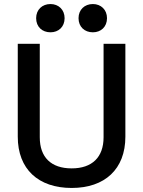

<svg xmlns="http://www.w3.org/2000/svg" viewBox="-20 -917 709 951"><path d="M335 14C499 14 601 -79 601 -240V-700H493V-237C493 -138 436 -83 335 -83C233 -83 177 -138 177 -237V-700H68V-240C68 -79 170 14 335 14ZM159 -827C159 -784 189 -757 230 -757C270 -757 300 -784 300 -827C300 -869 270 -897 230 -897C189 -897 159 -869 159 -827ZM369 -827C369 -784 399 -757 440 -757C480 -757 510 -784 510 -827C510 -869 480 -897 440 -897C399 -897 369 -869 369 -827Z"/></svg>

Font: Meta Space Medium
Style: Regular
Weight: 500
Designer: Meta Pool / Florian Karsten
Foundry: Meta Pool / Florian Karsten
Version: Version 2.000;Glyphs 3.1.1 (3137)